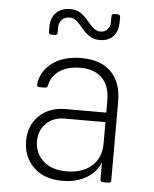

<svg xmlns="http://www.w3.org/2000/svg" viewBox="-55 -826 710 883"><g transform="rotate(5 300.0 -385.0)"><path d="M266 10Q181 10 132.5 -37.5Q84 -85 84 -159Q84 -230 130.5 -275Q177 -320 253 -320H440V-375Q440 -443 404.5 -479Q369 -515 304 -515Q245 -515 207.5 -489.5Q170 -464 162 -421Q160 -410 150 -410H124Q110 -410 112 -423Q120 -485 171.5 -522.5Q223 -560 305 -560Q394 -560 442 -512Q490 -464 490 -375V-12Q490 0 478 0H452Q440 0 440 -12V-91Q423 -45 376.5 -17.5Q330 10 266 10ZM280 -35Q354 -35 397 -73Q440 -111 440 -177V-276H252Q200 -276 167 -244Q134 -212 134 -163Q134 -106 173.5 -70.5Q213 -35 280 -35ZM380 -650Q352 -650 332.5 -663.5Q313 -677 298 -695.5Q283 -714 268 -727.5Q253 -741 235 -741Q212 -741 198.5 -727Q185 -713 185 -690V-667Q185 -655 173 -655H157Q145 -655 145 -667V-690Q145 -732 169 -756Q193 -780 235 -780Q263 -780 282.5 -766.5Q302 -753 317 -734.5Q332 -716 347 -702.5Q362 -689 380 -689Q401 -689 413 -703Q425 -717 425 -740V-763Q425 -775 437 -775H453Q465 -775 465 -763V-740Q465 -698 442.5 -674Q420 -650 380 -650Z"/></g></svg>

Font: Pitagon Sans Mono Thin
Style: Regular
Weight: 100
Monospace: yes
Designer: Travis Tran
Foundry: Pitagon
Version: Version 1.001; ttfautohint (v1.8.4.7-5d5b);gftools[0.9.26]